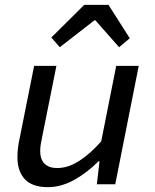

<svg xmlns="http://www.w3.org/2000/svg" viewBox="-20 -761 640 793"><path d="M178 12Q113 12 82.5 -21Q52 -54 52 -111Q52 -150 61 -189L121 -489H213L155 -200Q151 -182 148.5 -166.5Q146 -151 146 -136Q146 -103 164 -85Q182 -67 216 -67Q261 -67 306.5 -96Q352 -125 398 -177L460 -489H553L456 0H380L391 -95H387Q366 -74 342 -55Q318 -36 292 -21Q266 -6 237.5 3Q209 12 178 12ZM227 -566 192 -606 328 -741H428L516 -603L472 -566L374 -677H370Z"/></svg>

Font: Source Code Pro Medium
Style: Italic
Weight: 500
Italic angle: -11°
Monospace: yes
Designer: Paul D. Hunt, Teo Tuominen
Foundry: Adobe Systems Incorporated
Version: Version 1.050;PS 1.000;hotconv 16.6.51;makeotf.lib2.5.65220